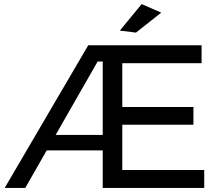

<svg xmlns="http://www.w3.org/2000/svg" viewBox="-20 -922 1077 942"><path d="M580 -88H982V0H484V-184H209L104 0H3L413 -700H969V-612H580V-397H929V-310H580ZM253 -260H484V-620H459ZM675 -902 771 -860 647 -762 568 -772Z"/></svg>

Font: Montserrat
Style: Regular
Weight: 400
Designer: Julieta Ulanovsky
Foundry: Julieta Ulanovsky
Version: Version 6.001